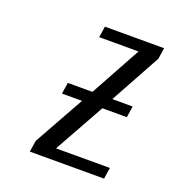

<svg xmlns="http://www.w3.org/2000/svg" viewBox="-82 -450 466 515"><g transform="rotate(20 151.0 -192.0)"><path d="M58.1 0 63 -32.2 143.1 -175.8H85.9L90.8 -208H161.1L240.2 -352.1H127.9L132.8 -383.8H301.8L296.9 -352.1L217.8 -208H275.9L271 -175.8H201.2L121.1 -32.2H274.9L270 0Z"/></g></svg>

Font: Gawaa
Style: Italic
Weight: 400
Designer: T. Christopher White
Version: Version 1.0